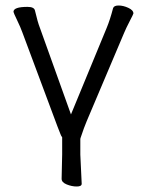

<svg xmlns="http://www.w3.org/2000/svg" viewBox="-20 -506 530 698"><path d="M206 -7Q202 -12 200 -18Q197 -27 189 -46L61 -389Q55 -406 42 -433Q29 -460 29 -463Q29 -481 80 -481Q104 -481 107 -468Q117 -425 125 -405L238 -90L368 -405Q380 -434 391 -476Q394 -486 411 -486Q428 -486 446.5 -477.5Q465 -469 465 -457Q465 -455 451.5 -429Q438 -403 431 -386L295 -65Q286 -44 273 -5Q273 -3 272 -2V56L277 162Q277 172 259 172Q241 172 222.5 164.5Q204 157 204 144L206 55Z"/></svg>

Font: LXGW WenKai
Style: Regular
Weight: 400
Designer: LXGW / Fontworks Inc.
Foundry: LXGW / Fontworks Inc.
Version: Version 1.520; June 14, 2025